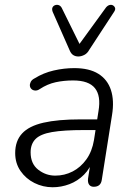

<svg xmlns="http://www.w3.org/2000/svg" viewBox="-20 -781 562 809"><path d="M202 8Q161 8 125 -10Q89 -28 66.5 -60.5Q44 -93 44 -136Q44 -187 73 -218.5Q102 -250 163 -264Q224 -278 319 -278H400L393 -233H333Q248 -233 199 -224.5Q150 -216 129.5 -195Q109 -174 109 -139Q109 -91 141 -66Q173 -41 213 -41Q252 -41 286 -58.5Q320 -76 344 -109.5Q368 -143 376 -191L395 -313Q406 -377 380 -409.5Q354 -442 288 -442Q249 -442 214.5 -434.5Q180 -427 148 -406Q138 -399 128.5 -399.5Q119 -400 113 -405.5Q107 -411 106 -419Q105 -427 109.5 -436Q114 -445 126 -451Q163 -474 206.5 -484Q250 -494 293 -494Q356 -494 394.5 -470Q433 -446 447.5 -401.5Q462 -357 452 -296L409 -24Q407 -9 398.5 -1.5Q390 6 375 6Q362 6 355.5 -3Q349 -12 351 -29L365 -118L374 -113Q361 -72 334 -45Q307 -18 272.5 -5Q238 8 202 8ZM310 -543Q298 -543 288.5 -549Q279 -555 273 -570L202 -731Q198 -742 201 -749Q204 -756 211.5 -759Q219 -762 227 -759.5Q235 -757 240 -748L315 -596L427 -750Q434 -758 442 -760Q450 -762 456.5 -758Q463 -754 465 -747Q467 -740 460 -730L356 -571Q348 -556 335 -549.5Q322 -543 310 -543Z"/></svg>

Font: Nunito ExtraLight Light
Style: Italic
Weight: 300
Italic angle: -9°
Version: Version 3.602